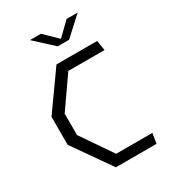

<svg xmlns="http://www.w3.org/2000/svg" viewBox="-221 -1060 1062 1180"><g transform="rotate(-30 310.0 -470.5)"><path d="M247.5 0H536L547.5 -71H290.5L140 -291V-443L290.5 -659H547.5L536 -730H247.5L60 -466.5V-268ZM181 -941H259L350 -852.5L441 -941H519.5L390.5 -822.5H310Z"/></g></svg>

Font: Monaspace Krypton Light
Style: Regular
Weight: 300
Designer: Riley Cran & the Lettermatic Team
Foundry: Lettermatic
Version: Version 1.101 (Monaspace Krypton)